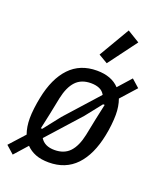

<svg xmlns="http://www.w3.org/2000/svg" viewBox="-178 -880 846 1012"><g transform="rotate(20 245.0 -374.0)"><path d="M189 -236 354 -420Q343 -440 323 -448.5Q303 -457 276 -457Q222 -457 191 -424Q160 -391 146 -325L127 -231L108 -143H116ZM214 -60Q268 -60 299 -93Q330 -126 344 -192L363 -286L382 -374H373L301 -283L135 -98Q158 -60 214 -60ZM208 12Q165 12 134 0Q103 -12 81 -35L16 38L-28 -1L49 -86Q35 -125 35 -173Q35 -199 39 -231Q43 -263 49 -292Q72 -407 130.5 -468.5Q189 -530 283 -530Q365 -530 409 -483L474 -556L518 -517L441 -431Q455 -392 455 -345Q455 -319 451.5 -287Q448 -255 442 -226Q419 -111 360.5 -49.5Q302 12 208 12ZM317 -584 266 -614 367 -786 436 -744Z"/></g></svg>

Font: IBM Plex Sans Condensed Text
Style: Italic
Weight: 450
Width: 3
Italic angle: -11°
Designer: Mike Abbink, Paul van der Laan, Pieter van Rosmalen
Foundry: Bold Monday
Version: Version 1.1